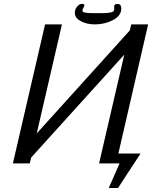

<svg xmlns="http://www.w3.org/2000/svg" viewBox="-20 -823 766 967"><path d="M356.9 -757.8Q356.9 -776.4 368.2 -789.8Q379.4 -803.2 392.1 -803.2Q399.9 -803.2 402.8 -801Q405.8 -798.8 404.8 -794.9Q403.8 -791 401.6 -786.9Q399.4 -782.7 397.2 -777.6Q395 -772.5 395 -769Q395 -756.8 445.8 -756.8H496.1Q550.3 -756.8 554.2 -771Q556.2 -779.8 555.2 -786.9Q554.2 -793.9 557.6 -798.6Q561 -803.2 571.8 -803.2Q590.8 -803.2 590.8 -779.8Q590.8 -744.1 549.6 -722.2Q508.3 -700.2 458 -700.2Q416.5 -700.2 386.7 -716.6Q356.9 -732.9 356.9 -757.8ZM641.1 -700.2H726.1L576.2 -49.8H688L574.2 124H527.8L582 0H479L606 -547.9L137.2 -29.8L129.9 0H44.9L207 -700.2H292L165 -150.9L633.8 -669.9Z"/></svg>

Font: Pfennig
Style: Italic
Weight: 500
Italic angle: -13°
Version: Version 20120410 ; ttfautohint (v0.8)